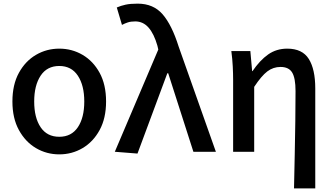

<svg xmlns="http://www.w3.org/2000/svg" viewBox="-20 -830 1824 1050"><path d="M304.2 14.2Q234.9 14.2 176.8 -20Q118.7 -54.2 83.3 -118.9Q47.9 -183.6 47.9 -274.9Q47.9 -367.2 83.3 -431.6Q118.7 -496.1 176.8 -530Q234.9 -564 304.2 -564Q373.5 -564 431.6 -530Q489.7 -496.1 524.9 -431.6Q560.1 -367.2 560.1 -274.9Q560.1 -183.6 524.9 -118.9Q489.7 -54.2 431.6 -20Q373.5 14.2 304.2 14.2ZM304.2 -82Q370.6 -82 405.8 -134.3Q440.9 -186.5 440.9 -274.9Q440.9 -362.8 405.8 -416Q370.6 -469.2 304.2 -469.2Q237.3 -469.2 202.1 -416Q167 -362.8 167 -274.9Q167 -186.5 202.1 -134.3Q237.3 -82 304.2 -82Z M731.9 9.8 607.9 0 845.7 -559.1 840.8 -580.1Q822.3 -645 792.5 -679Q762.7 -712.9 719.7 -712.9Q695.8 -712.9 679.2 -707.5Q662.6 -702.1 647 -693.8L618.7 -789.1Q641.1 -798.8 666.7 -804.4Q692.4 -810.1 732.9 -810.1Q818.8 -810.1 869.4 -751.7Q919.9 -693.4 957 -575.2L1160.6 0H1037.6L899.9 -429.2H895Z M1587.9 200.2Q1589.8 111.3 1591.8 16.8Q1593.8 -77.6 1595 -167.5Q1596.2 -257.3 1596.2 -332Q1596.2 -403.3 1577.6 -433.6Q1559.1 -463.9 1514.2 -463.9Q1474.1 -463.9 1441.9 -439.5Q1409.7 -415 1370.1 -355V0H1254.9V-394Q1254.9 -426.3 1252.9 -466.6Q1251 -506.8 1245.1 -550.8H1349.1L1358.9 -440.9H1360.8Q1401.4 -500.5 1446.5 -532.2Q1491.7 -564 1550.8 -564Q1633.3 -564 1668.7 -507.6Q1704.1 -451.2 1704.1 -346.2V200.2Z"/></svg>

Font: Source Han Sans CN Medium
Style: Regular
Weight: 500
Designer: Ryoko NISHIZUKA  (kana, bopomofo & ideographs); Paul D. Hunt (Latin, Greek & Cyrillic); Sandoll Communications , Soo-you
Foundry: Adobe
Version: Version 2.004;hotconv 1.0.118;makeotfexe 2.5.65603